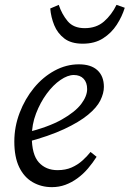

<svg xmlns="http://www.w3.org/2000/svg" viewBox="-20 -758 534 791"><path d="M194 13Q150 13 114.5 -7.5Q79 -28 59 -69.5Q39 -111 39 -175Q39 -236 61 -293.5Q83 -351 120 -396Q157 -441 205 -467Q253 -493 305 -493Q355 -493 381.5 -468.5Q408 -444 408 -400Q408 -374 393.5 -344.5Q379 -315 342.5 -285Q306 -255 244 -226Q182 -197 88 -172L85 -211Q179 -234 234.5 -265.5Q290 -297 314.5 -329.5Q339 -362 339 -391Q339 -418 324.5 -433.5Q310 -449 284 -449Q259 -449 229 -428.5Q199 -408 172.5 -372Q146 -336 128.5 -290.5Q111 -245 111 -195Q111 -121 140 -89Q169 -57 217 -57Q250 -57 275 -68Q300 -79 319.5 -96.5Q339 -114 353 -132L378 -112Q362 -87 342.5 -64Q323 -41 299 -23.5Q275 -6 249 3.5Q223 13 194 13ZM321 -578Q273 -578 245 -599.5Q217 -621 203.5 -654Q190 -687 187 -723L222 -738Q235 -699 259 -670.5Q283 -642 329 -642Q377 -642 408.5 -669.5Q440 -697 460 -738L494 -726Q483 -690 461 -656Q439 -622 404.5 -600Q370 -578 321 -578Z"/></svg>

Font: Source Serif 4 18pt
Style: Italic
Weight: 400
Italic angle: -12°
Designer: Frank Grießhammer
Foundry: Adobe Systems Incorporated
Version: Version 4.004;hotconv 1.0.116;makeotfexe 2.5.65601